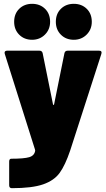

<svg xmlns="http://www.w3.org/2000/svg" viewBox="-20 -785 555 1004"><path d="M39 45Q105 45 132.5 37Q160 29 164 3L163 -3L5 -503Q4 -505 4 -509Q4 -520 18 -520H186Q200 -520 203 -507L257 -240Q258 -236 260 -236Q262 -236 263 -240L317 -507Q320 -520 334 -520H498Q515 -520 510 -503L347 2Q321 79 292 119Q263 159 205.5 179Q148 199 42 199Q28 199 28 184V60Q28 45 39 45ZM272 -671Q272 -713 298.5 -739Q325 -765 366 -765Q407 -765 433.5 -739Q460 -713 460 -671Q460 -631 433 -604Q406 -577 366 -577Q325 -577 298.5 -603.5Q272 -630 272 -671ZM54 -671Q54 -713 80.5 -739Q107 -765 148 -765Q189 -765 215.5 -739Q242 -713 242 -671Q242 -631 215 -604Q188 -577 148 -577Q107 -577 80.5 -603.5Q54 -630 54 -671Z"/></svg>

Font: Barlow Black
Style: Regular
Weight: 900
Designer: Jeremy Tribby
Foundry: Tribby Type
Version: Version 1.422